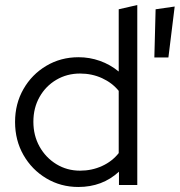

<svg xmlns="http://www.w3.org/2000/svg" viewBox="-20 -737 716 765"><path d="M292 8Q222.1 8 164.5 -26.4Q106.9 -60.8 73.4 -119.5Q40 -178.2 40 -251Q40 -323.6 73.4 -382Q106.8 -440.5 164.4 -474.7Q222 -509 293 -509Q336.9 -509 377.9 -494.5Q419 -480 453 -452V-700L527 -717V0H454V-53Q388 8 292 8ZM299 -57Q346 -57 386.5 -75.5Q427 -94 453 -127V-375Q427 -407 386.7 -425.5Q346.4 -444 299 -444Q246.8 -444 204.4 -419Q162 -394 137.5 -350.5Q113 -307 113 -252Q113 -197 137.6 -152.9Q162.3 -108.8 204.6 -82.9Q246.9 -57 299 -57ZM595 -508 600 -700 676 -711 651 -508Z"/></svg>

Font: Red Hat Display
Style: Regular
Weight: 300
Designer: Pentagram, MCKL
Foundry: Pentagram, MCKL
Version: Version 1.023